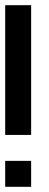

<svg xmlns="http://www.w3.org/2000/svg" viewBox="-20 -720 190 740"><path d="M100 -100H0V0H100ZM100 -700H0V-200H100Z"/></svg>

Font: Analogue OS
Style: Regular
Weight: 400
Designer: AbFarid
Version: Version 1.000